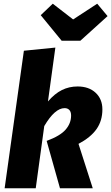

<svg xmlns="http://www.w3.org/2000/svg" viewBox="-20 -1017 601 1037"><path d="M239 -469Q275 -511 314 -530.5Q353 -550 399 -550Q460 -550 496.5 -516Q533 -482 533 -426Q533 -365 501.5 -320Q470 -275 404 -240L481 0H304L232 -256Q305 -283 334.5 -317Q364 -351 364 -393Q364 -413 354.5 -423Q345 -433 329 -433Q276 -433 219 -336L173 0H5L109 -743L279 -760ZM561 -930 414 -797H313L200 -935L265 -997L375 -912L505 -997Z"/></svg>

Font: Fira Sans Condensed ExtraBold
Style: Italic
Weight: 800
Width: 3
Italic angle: -8°
Designer: bBox Type GmbH & Carrois Corporate GbR & Edenspiekermann AG
Foundry: bBox Type GmbH & Carrois Corporate GbR & Edenspiekermann AG
Version: Version 4.301